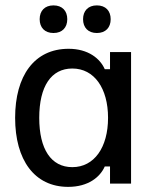

<svg xmlns="http://www.w3.org/2000/svg" viewBox="-20 -698 590 730"><path d="M183.3 -572.5C216.7 -572.5 235.8 -593.3 235.8 -625C235.8 -656.7 216.7 -677.5 183.3 -677.5C150 -677.5 130.8 -656.7 130.8 -625C130.8 -593.3 150 -572.5 183.3 -572.5ZM348.3 -572.5C381.7 -572.5 400.8 -593.3 400.8 -625C400.8 -656.7 381.7 -677.5 348.3 -677.5C315 -677.5 295.8 -656.7 295.8 -625C295.8 -593.3 315 -572.5 348.3 -572.5ZM239.2 12.5C315.8 12.5 360.8 -25 378.3 -65H398.3V0H478.3V-500H398.3V-435H378.3C360.8 -475 315.8 -512.5 240.8 -512.5C110 -512.5 37.5 -409.2 37.5 -250C37.5 -90 110.8 12.5 239.2 12.5ZM255 -62.5C174.2 -62.5 129.2 -130.8 129.2 -250C129.2 -369.2 174.2 -437.5 255 -437.5C338.3 -437.5 390.8 -362.5 390.8 -250C390.8 -137.5 338.3 -62.5 255 -62.5Z"/></svg>

Font: Familjen Grotesk
Style: Regular
Weight: 400
Designer: Anders Wikstroem, Jonas Baeckman, Matilda Gysing, Kristian Moeller
Foundry: Familjen STHLM AB
Version: Version 2.000